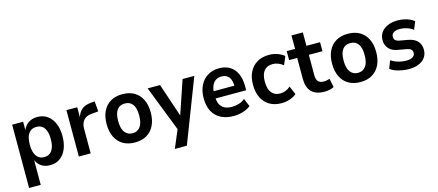

<svg xmlns="http://www.w3.org/2000/svg" viewBox="-55 -1216 4505 1975"><g transform="rotate(-15 2197.0 -228.5)"><path d="M66 180V-494H183V-393H179Q196 -446 237 -475Q278 -504 336 -504Q397 -504 442 -472Q487 -440 511.5 -383Q536 -326 536 -247Q536 -170 512 -112Q488 -54 443.5 -22Q399 10 336 10Q280 10 240.5 -18.5Q201 -47 185 -97H190V180ZM300 -86Q354 -86 383 -127.5Q412 -169 412 -248Q412 -327 383 -367.5Q354 -408 300 -408Q246 -408 217 -367.5Q188 -327 188 -248Q188 -169 217 -127.5Q246 -86 300 -86Z M644 0V-494H759V-377H756Q770 -433 806.5 -465Q843 -497 904 -502L948 -506L957 -397L880 -390Q827 -385 798.5 -352Q770 -319 770 -262V0Z M1241 10Q1168 10 1115.5 -20.5Q1063 -51 1034.5 -109Q1006 -167 1006 -247Q1006 -328 1034.5 -385.5Q1063 -443 1115.5 -473.5Q1168 -504 1241 -504Q1314 -504 1366.5 -473.5Q1419 -443 1447.5 -385.5Q1476 -328 1476 -247Q1476 -167 1447.5 -109Q1419 -51 1366.5 -20.5Q1314 10 1241 10ZM1241 -88Q1293 -88 1323 -127.5Q1353 -167 1353 -248Q1353 -329 1323.5 -367Q1294 -405 1241 -405Q1188 -405 1158.5 -367Q1129 -329 1129 -248Q1129 -167 1159 -127.5Q1189 -88 1241 -88Z M1618 180 1714 -47V32L1509 -494H1641L1768 -116H1753L1881 -494H2006L1746 180Z M2294 10Q2213 10 2156 -20Q2099 -50 2069 -107Q2039 -164 2039 -246Q2039 -323 2067.5 -381Q2096 -439 2148 -471.5Q2200 -504 2271 -504Q2338 -504 2385.5 -474.5Q2433 -445 2458 -390Q2483 -335 2483 -256V-213H2139V-290H2394L2379 -273Q2379 -348 2352 -382Q2325 -416 2274 -416Q2237 -416 2211 -398.5Q2185 -381 2170.5 -346.5Q2156 -312 2156 -260V-240Q2156 -186 2172 -152.5Q2188 -119 2219.5 -102.5Q2251 -86 2298 -86Q2335 -86 2371.5 -96.5Q2408 -107 2438 -132L2474 -47Q2437 -18 2389.5 -4Q2342 10 2294 10Z M2802 10Q2729 10 2676 -21Q2623 -52 2594 -110Q2565 -168 2565 -248Q2565 -327 2594 -384.5Q2623 -442 2676 -473Q2729 -504 2802 -504Q2849 -504 2892 -489Q2935 -474 2963 -449L2926 -360Q2902 -380 2873 -391.5Q2844 -403 2814 -403Q2755 -403 2723 -364.5Q2691 -326 2691 -247Q2691 -169 2723.5 -129.5Q2756 -90 2814 -90Q2843 -90 2872.5 -101.5Q2902 -113 2924 -134L2962 -44Q2934 -19 2891.5 -4.5Q2849 10 2802 10Z M3259 10Q3167 10 3121.5 -37Q3076 -84 3076 -176V-398H2990V-494H3079V-637H3200V-494H3345V-398H3200V-182Q3200 -135 3220 -114Q3240 -93 3280 -93Q3295 -93 3311.5 -96.5Q3328 -100 3342 -105L3360 -12Q3340 -1 3313.5 4.5Q3287 10 3259 10Z M3642 10Q3569 10 3516.5 -20.5Q3464 -51 3435.5 -109Q3407 -167 3407 -247Q3407 -328 3435.5 -385.5Q3464 -443 3516.5 -473.5Q3569 -504 3642 -504Q3715 -504 3767.5 -473.5Q3820 -443 3848.5 -385.5Q3877 -328 3877 -247Q3877 -167 3848.5 -109Q3820 -51 3767.5 -20.5Q3715 10 3642 10ZM3642 -88Q3694 -88 3724 -127.5Q3754 -167 3754 -248Q3754 -329 3724.5 -367Q3695 -405 3642 -405Q3589 -405 3559.5 -367Q3530 -329 3530 -248Q3530 -167 3560 -127.5Q3590 -88 3642 -88Z M4158 10Q4119 10 4082 3Q4045 -4 4014 -15.5Q3983 -27 3961 -45L3993 -128Q4017 -112 4044 -101.5Q4071 -91 4099 -86Q4127 -81 4153 -81Q4198 -81 4222.5 -96Q4247 -111 4247 -139Q4247 -164 4232 -176.5Q4217 -189 4185 -195L4099 -210Q4036 -220 4003.5 -257Q3971 -294 3971 -347Q3971 -394 3995.5 -429Q4020 -464 4065 -484Q4110 -504 4173 -504Q4206 -504 4238 -497.5Q4270 -491 4298 -479Q4326 -467 4346 -449L4312 -366Q4294 -382 4270.5 -392Q4247 -402 4222 -407.5Q4197 -413 4173 -413Q4130 -413 4106 -397.5Q4082 -382 4082 -352Q4082 -330 4096 -316.5Q4110 -303 4140 -298L4224 -283Q4291 -271 4324 -235.5Q4357 -200 4357 -143Q4357 -96 4332.5 -61.5Q4308 -27 4263.5 -8.5Q4219 10 4158 10Z"/></g></svg>

Font: Nunito Sans 10pt SemiCondensed
Style: Bold
Weight: 700
Width: 4
Designer: Vernon Adams
Foundry: Vernon Adams
Version: Version 3.101;gftools[0.9.27]